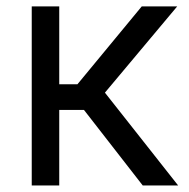

<svg xmlns="http://www.w3.org/2000/svg" viewBox="-20 -565 577 585"><path d="M76.7 0V-545.5H160.5V-308.2H215.9L411.9 -545.5H519.9L299.7 -282.7L522.7 0H414.8L235.8 -230.1H160.5V0Z"/></svg>

Font: DeltaSans
Style: Regular
Weight: 400
Designer: Rasmus Andersson
Foundry: rsms
Version: Version 3.012